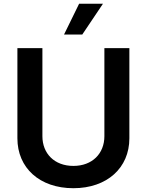

<svg xmlns="http://www.w3.org/2000/svg" viewBox="-20 -981 774 1012"><path d="M317.5 -799H413.7L522.7 -961.3H397ZM530.2 -727.3V-263.1C530.2 -171.9 466.6 -106.5 366.8 -106.5C266.7 -106.5 203.5 -171.9 203.5 -263.1V-727.3H71.7V-252.1C71.7 -95.9 188.9 11 366.8 11C544 11 661.9 -95.9 661.9 -252.1V-727.3Z"/></svg>

Font: TID UI Semi Bold
Style: Regular
Weight: 600
Designer: The TID Project Authors
Foundry: Bakken & Bæck
Version: Version 1.001;hotconv 1.0.109;makeotfexe 2.5.65596